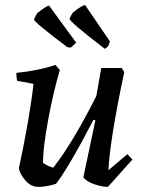

<svg xmlns="http://www.w3.org/2000/svg" viewBox="-20 -719 563 751"><path d="M390 -528Q249 -636 252 -646Q259 -661 265 -670Q302 -699 313 -699L410 -557L405 -543Q402 -535 390 -528ZM257 -533 244 -534Q111 -634 113 -643Q119 -658 126 -668Q163 -697 172 -697L278 -552ZM54 -61Q97 -263 111 -391L47 -403Q44 -416 44 -434Q128 -442 197 -465L214 -445Q188 -357 168 -248Q148 -139 148 -82Q167 -69 188 -63Q264 -159 357 -344L376 -453H456L466 -437Q410 -173 404 -53L478 -116L498 -95L402 12Q380 12 350 2Q320 -8 306 -25L353 -248L346 -251Q247 -61 199 0Q161 12 131 12Q101 12 79 -13.5Q57 -39 54 -61Z"/></svg>

Font: Albura Medium
Style: Italic
Weight: 462
Italic angle: -7°
Designer: Mercedes Jáuregui
Foundry: Omnibus-Type Team
Version: Version 1.000